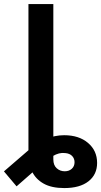

<svg xmlns="http://www.w3.org/2000/svg" viewBox="-81 -748 512 972"><path d="M244.6 204.1Q180.2 204.1 140.1 181.6Q100.1 159.2 81.5 120.6Q63 82 63 33.7V-109.4H189V59.1Q189 88.4 206.1 103.8Q223.1 119.1 246.6 119.1Q268.6 119.1 282.5 106.4Q296.4 93.8 296.4 73.2Q296.4 54.7 284.2 41.7Q272 28.8 249 26.9Q232.9 24.9 217.5 28.8Q202.1 32.7 184.8 43Q167.5 53.2 145 70.8L2.9 195.3L-61 119.6L70.3 6.3Q106 -25.4 151.4 -44.4Q196.8 -63.5 243.7 -63.5Q318.8 -63.5 364.7 -24.4Q410.6 14.6 410.6 76.7Q410.6 135.7 366.9 169.9Q323.2 204.1 244.6 204.1ZM189 -727.5V0H63V-727.5Z"/></svg>

Font: Inter 20pt SemiBold
Style: Regular
Weight: 600
Version: Version 4.001;git-66647c0bb